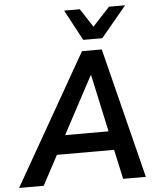

<svg xmlns="http://www.w3.org/2000/svg" viewBox="-94 -983 854 1035"><g transform="rotate(-5 333.0 -465.5)"><path d="M-33 0 369 -705H476L653 0H530L487 -197L528 -160H148L205 -196L100 0ZM404 -571 224 -234 206 -262H502L480 -234L407 -571ZM381 -765 292 -931H377L442 -831L535 -931H622L484 -765Z"/></g></svg>

Font: Nunito Sans 10pt SemiCondensed
Style: Bold Italic
Weight: 700
Width: 4
Italic angle: -9°
Designer: Vernon Adams
Foundry: Vernon Adams
Version: Version 3.101;gftools[0.9.27]